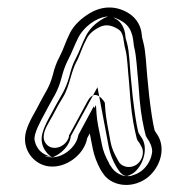

<svg xmlns="http://www.w3.org/2000/svg" viewBox="-20 -722 461 524"><path d="M219 -446 172 -359C170 -356 168 -353 168 -350V-348C159 -319 120 -307 104 -332C92 -350 105 -374 115 -391C130 -416 135 -430 151 -455C161 -471 167 -490 173 -511C178 -529 183 -542 186 -548C200 -574 200 -584 216 -615C221 -626 230 -636 246 -645C264 -656 281 -656 303 -642C319 -632 316 -609 322 -588C328 -567 329 -525 332 -500L336 -449C340 -402 347 -369 353 -345C354 -339 358 -336 361 -331L366 -322C375 -307 368 -283 353 -273C336 -261 314 -266 305 -279L300 -288C291 -304 285 -318 282 -333L273 -382C267 -414 267 -433 266 -442C266 -442 241 -486 219 -446ZM225 -358 233 -317C237 -297 244 -278 255 -258L261 -249C282 -216 335 -205 378 -234C415 -260 434 -313 411 -352L405 -361C404 -363 403 -364 402 -366C397 -386 392 -419 387 -461L382 -512C379 -542 378 -582 371 -607C368 -617 367 -624 367 -627C365 -651 353 -671 334 -684C301 -706 262 -708 225 -686C202 -672 182 -654 171 -632C157 -604 155 -591 142 -566C135 -553 129 -538 124 -517C115 -483 101 -466 89 -442C78 -419 59 -392 51 -363C38 -315 72 -273 113 -268C160 -262 210 -300 218 -345ZM241 -434 194 -347C194 -347 193 -347 193 -346V-342L192 -341C182 -306 146 -286 113 -296C101 -300 90 -307 83 -318C61 -352 83 -388 93 -404C107 -428 113 -442 130 -469C138 -482 144 -497 149 -517C154 -537 159 -551 164 -560C176 -584 177 -593 194 -626C202 -641 215 -655 234 -666C259 -681 288 -681 316 -662C346 -642 343 -606 346 -594C353 -567 354 -527 357 -503L361 -451C365 -406 372 -374 378 -351L382 -344L388 -335V-334C405 -305 391 -270 367 -253C340 -234 302 -238 284 -266L278 -275V-276C268 -294 261 -311 258 -328L248 -378C243 -404 243 -422 242 -434C242 -435 241 -434 241 -434ZM236 -432 194 -354 193 -350C187 -319 149 -289 116 -293C114 -293 111 -293 109 -294C85 -301 68 -326 76 -356C83 -380 99 -406 112 -431C122 -451 138 -471 148 -510C153 -530 159 -545 164 -555C178 -582 181 -594 194 -620C203 -637 218 -653 238 -665C267 -682 295 -681 321 -664C333 -656 340 -643 342 -625C343 -619 344 -612 347 -601C352 -581 354 -540 357 -509L362 -458C367 -415 373 -382 378 -360L379 -356L381 -353C382 -351 383 -350 384 -348L389 -339C404 -314 392 -274 364 -254C331 -231 295 -243 282 -262L277 -271C266 -290 260 -305 257 -322ZM229 -378 238 -330C241 -314 246 -299 257 -280L263 -271C268 -263 276 -256 288 -250C319 -236 364 -241 388 -258C415 -277 423 -305 409 -330L403 -339C399 -345 399 -345 398 -348C392 -372 385 -404 381 -450L377 -501C374 -525 374 -568 367 -592C362 -608 371 -636 337 -658C333 -660 330 -662 326 -664C317 -669 307 -674 293 -676C258 -682 229 -671 214 -662C193 -650 180 -635 173 -621C157 -589 156 -580 143 -555C139 -547 133 -533 128 -514C123 -494 116 -477 108 -464C92 -438 87 -423 72 -399C61 -381 43 -352 62 -323C70 -311 87 -297 118 -294C179 -288 207 -323 213 -344V-345V-348C213 -349 215 -351 215 -352ZM246 -484 277 -320C281 -301 287 -285 298 -266L304 -257C316 -239 327 -242 327 -242C330 -243 335 -244 343 -249C368 -266 386 -313 368 -344L362 -353C361 -355 360 -356 359 -358L358 -360L357 -363C352 -384 347 -417 342 -460L337 -511C334 -541 333 -581 327 -603C324 -613 322 -621 322 -626C320 -647 309 -662 300 -668C281 -680 279 -679 265 -673C263 -672 260 -670 258 -669C240 -658 225 -644 215 -625C201 -598 199 -585 185 -559C179 -548 174 -533 169 -513C159 -476 144 -457 133 -436C121 -412 103 -385 96 -359C85 -321 115 -295 123 -293C130 -294 167 -313 173 -348V-350Z"/></svg>

Font: AppleStorm
Style: XbdFaxIta
Weight: 800
Foundry: Cannot Into Space Fonts
Version: Version 1.01